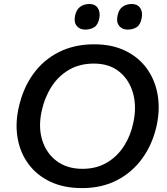

<svg xmlns="http://www.w3.org/2000/svg" viewBox="-20 -954 856 986"><path d="M402 12Q307.5 12 238.2 -21Q169 -54 126.8 -111Q84.5 -168 71 -241.8Q57.5 -315.5 75 -397Q96.5 -498 149.2 -572Q202 -646 281.8 -686.2Q361.5 -726.5 464 -726.5Q555.5 -726.5 623.8 -693.2Q692 -660 734 -602Q776 -544 789.2 -469.2Q802.5 -394.5 785 -311.5Q764.5 -216 712.5 -143Q660.5 -70 581.8 -29Q503 12 402 12ZM403.5 -87Q475 -87 528.8 -118.8Q582.5 -150.5 617 -204.5Q651.5 -258.5 665 -325.5Q682.5 -408 662.8 -476.8Q643 -545.5 591.8 -586.5Q540.5 -627.5 462.5 -627.5Q389 -627.5 334.2 -595.5Q279.5 -563.5 244 -507.8Q208.5 -452 193.5 -381.5Q176 -299 197.5 -232.2Q219 -165.5 272.2 -126.2Q325.5 -87 403.5 -87ZM635 -802Q607.5 -802 592 -821Q576.5 -840 583.5 -873.5Q590 -905.5 609.8 -919.5Q629.5 -933.5 657 -933.5Q686 -933.5 700 -912.8Q714 -892 707.5 -860.5Q701 -826.5 681.5 -814.2Q662 -802 635 -802ZM417.5 -802Q389.5 -802 374 -821Q358.5 -840 365.5 -873.5Q372.5 -905.5 392.2 -919.5Q412 -933.5 439.5 -933.5Q468.5 -933.5 482.2 -912.8Q496 -892 490 -860.5Q483.5 -826.5 464 -814.2Q444.5 -802 417.5 -802Z"/></svg>

Font: Commissioner Medium
Style: Italic
Weight: 500
Italic angle: -12°
Designer: Kostas Bartsokas
Foundry: Kostas Bartsokas
Version: Version 1.000; ttfautohint (v1.8.3)